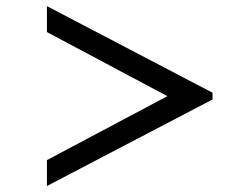

<svg xmlns="http://www.w3.org/2000/svg" viewBox="-20 -649 790 629"><path d="M133.3 -39.6ZM676.3 -345.2 133.8 -628.9V-543.9L528.3 -334L133.8 -124.5V-39.6L676.3 -323.2Z"/></svg>

Font: Arbutus Slab
Style: Regular
Weight: 400
Designer: Karolina Lach
Foundry: Karolina Lach
Version: Version 1.001; ttfautohint (v0.92) -l 10 -r 16 -G 200 -x 7 -